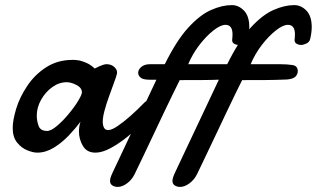

<svg xmlns="http://www.w3.org/2000/svg" viewBox="-20 -592 1254 760"><path d="M127.4 12.2Q110.8 12.2 87.9 2.9Q64.9 -6.3 47.6 -27.8Q30.3 -49.3 30.3 -85.4Q30.3 -115.7 43.9 -161.1Q57.6 -206.5 86.9 -250.5Q116.2 -295.4 161.9 -325.2Q207.5 -355 267.6 -355Q289.1 -355 305.2 -349.6Q321.3 -344.2 332.5 -337.9Q338.9 -334 344.5 -329.8Q350.1 -325.7 355 -320.8L372.1 -329.1Q379.4 -332.5 387.5 -335.2Q395.5 -337.9 401.4 -337.9Q419.9 -337.9 431.6 -327.6Q443.4 -317.4 443.4 -305.2Q443.4 -301.3 442.9 -299.8Q439.5 -286.1 430.4 -262.2Q421.4 -238.3 411.1 -209Q400.9 -180.7 393.8 -154.3Q386.7 -127.9 386.7 -110.8Q386.7 -96.2 391.6 -86.7Q396.5 -77.1 408.2 -77.1Q422.4 -77.1 446.3 -93.5Q470.2 -109.9 495.6 -132.3Q509.3 -144.5 523.9 -158.4Q538.6 -172.4 553.7 -188Q561.5 -194.3 568.8 -194.3Q578.6 -194.3 585.2 -184.8Q591.8 -175.3 591.8 -163.6Q591.8 -149.9 582.5 -140.6Q563 -122.6 542.5 -102.1Q522 -81.5 485.8 -51.8Q453.6 -25.4 419.4 -6.6Q385.3 12.2 357.9 12.2Q323.7 12.2 308.1 -14.4Q292.5 -41 292.5 -71.3Q292.5 -93.3 298.8 -110.4Q278.8 -83.5 251.5 -54.9Q224.1 -26.4 192.4 -7.1Q160.6 12.2 127.4 12.2ZM166.5 -73.7Q182.1 -73.7 205.8 -93.8Q229.5 -113.8 251.5 -140.6Q275.9 -169.9 290 -193.8Q304.2 -217.8 304.2 -226.1Q304.2 -244.6 282.7 -255.6Q261.2 -266.6 244.1 -266.6Q213.9 -266.6 186.8 -247.1Q159.7 -227.5 142.6 -197Q125.5 -166.5 125.5 -133.8Q125.5 -114.7 132.6 -94.2Q139.6 -73.7 166.5 -73.7Z M445.8 147.9Q434.1 147.9 424.8 142.1Q415.5 136.2 415.5 123.5Q415.5 112.3 426.8 88.9L599.1 -276.4H573.2Q546.4 -276.4 536.6 -284.7Q526.9 -293 526.9 -304.2Q526.9 -315.9 539.1 -326.9Q551.3 -337.9 574.7 -337.9H632.3Q678.7 -431.6 724.9 -482.2Q771 -532.7 814.9 -552.2Q858.9 -571.8 897.5 -571.8Q924.8 -571.8 945.8 -550Q966.8 -528.3 966.8 -484.9Q966.8 -464.4 960.9 -438.5Q958 -425.3 945.6 -419.7Q933.1 -414.1 925.3 -414.1Q915.5 -414.1 907.2 -418.7Q898.9 -423.3 898.9 -433.1Q898.9 -438 899.9 -444.8Q900.4 -448.2 900.4 -455.6Q900.4 -493.7 872.6 -493.7Q853 -493.7 824.7 -471.4Q796.4 -449.2 769 -413.6Q741.7 -377.9 725.1 -337.9H838.9Q870.6 -337.9 891.1 -334.5Q911.6 -331.1 911.6 -310.1Q911.6 -297.9 902.3 -288.6Q893.1 -279.3 868.7 -277.3Q822.8 -275.4 779.3 -275.1Q735.8 -274.9 691.4 -274.9Q680.7 -253.4 664.1 -219.5Q647.5 -185.5 629.4 -147.5Q611.3 -109.4 595.2 -75.2Q566.9 -15.6 545.7 29.1Q524.4 73.7 513.2 96.7Q502.4 119.1 483.2 133.5Q463.9 147.9 445.8 147.9Z M692.9 147.9Q681.2 147.9 671.9 142.1Q662.6 136.2 662.6 123.5Q662.6 112.3 673.8 88.9L846.2 -276.4H820.3Q793.5 -276.4 783.7 -284.7Q773.9 -293 773.9 -304.2Q773.9 -315.9 786.1 -326.9Q798.3 -337.9 821.8 -337.9H879.4Q925.8 -431.6 971.9 -482.2Q1018.1 -532.7 1062 -552.2Q1106 -571.8 1144.5 -571.8Q1171.9 -571.8 1192.9 -550Q1213.9 -528.3 1213.9 -484.9Q1213.9 -464.4 1208 -438.5Q1205.1 -425.3 1192.6 -419.7Q1180.2 -414.1 1172.4 -414.1Q1162.6 -414.1 1154.3 -418.7Q1146 -423.3 1146 -433.1Q1146 -438 1147 -444.8Q1147.5 -448.2 1147.5 -455.6Q1147.5 -493.7 1119.6 -493.7Q1100.1 -493.7 1071.8 -471.4Q1043.5 -449.2 1016.1 -413.6Q988.8 -377.9 972.2 -337.9H1085.9Q1117.7 -337.9 1138.2 -334.5Q1158.7 -331.1 1158.7 -310.1Q1158.7 -297.9 1149.4 -288.6Q1140.1 -279.3 1115.7 -277.3Q1069.8 -275.4 1026.4 -275.1Q982.9 -274.9 938.5 -274.9Q927.7 -253.4 911.1 -219.5Q894.5 -185.5 876.5 -147.5Q858.4 -109.4 842.3 -75.2Q814 -15.6 792.7 29.1Q771.5 73.7 760.3 96.7Q749.5 119.1 730.2 133.5Q710.9 147.9 692.9 147.9Z"/></svg>

Font: Damion
Style: Regular
Weight: 400
Designer: Vernon Adams
Foundry: Vernon Adams
Version: Version 1.100; ttfautohint (v1.8.4.7-5d5b)